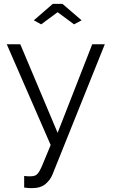

<svg xmlns="http://www.w3.org/2000/svg" viewBox="-20 -750 582 993"><path d="M105 160Q113 161 120.5 161.5Q128 162 135 162Q153 162 163.5 157Q174 152 184 135Q194 118 206.5 86Q219 54 242 0L15 -521H85L278 -63L457 -521H522L252 151Q241 180 215.5 201.5Q190 223 146 223Q136 223 127 222.5Q118 222 105 220ZM155 -645 253 -730H303L402 -645L363 -624L278 -687L193 -624Z"/></svg>

Font: Oxford Sans
Style: Regular
Weight: 400
Designer: Matt McInerney, Pablo Impallari, Rodrigo Fuenzalida
Foundry: Matt McInerney, Pablo Impallari, Rodrigo Fuenzalida
Version: Version 3.000g; ttfautohint (v1.5) -l 8 -r 28 -G 28 -x 14 -D